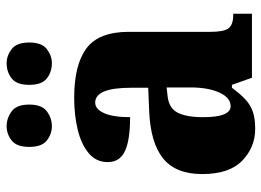

<svg xmlns="http://www.w3.org/2000/svg" viewBox="-128 -672 809 594"><g transform="rotate(-90 277.0 -374.5)"><path d="M176 10Q119 10 77.5 -30Q36 -70 36 -154Q36 -236 84.5 -275Q133 -314 231 -318L303 -321V-374Q303 -485 257 -485Q237 -485 224.5 -457.5Q212 -430 212 -377Q141 -377 107 -393Q73 -409 73 -446Q73 -482 100.5 -505Q128 -528 173 -539Q218 -550 272 -550Q374 -550 425 -512Q476 -474 476 -381V-128Q476 -87 487 -72.5Q498 -58 528 -58H532V0H334L312 -62H303Q283 -35 266 -19.5Q249 -4 228 3Q207 10 176 10ZM246 -66Q272 -66 288 -100.5Q304 -135 304 -191V-264L277 -261Q240 -257 226 -230Q212 -203 212 -151Q212 -66 246 -66ZM379 -619Q352 -619 332 -634.5Q312 -650 312 -689Q312 -728 332 -743.5Q352 -759 379 -759Q402 -759 422.5 -743.5Q443 -728 443 -689Q443 -650 422.5 -634.5Q402 -619 379 -619ZM184 -619Q160 -619 140 -634.5Q120 -650 120 -689Q120 -728 140 -743.5Q160 -759 184 -759Q209 -759 230 -743.5Q251 -728 251 -689Q251 -650 230 -634.5Q209 -619 184 -619Z"/></g></svg>

Font: Noto Serif Condensed Black
Style: Regular
Weight: 900
Width: 3
Designer: Monotype Design Team
Foundry: Monotype Imaging Inc.
Version: Version 2.015; ttfautohint (v1.8.4.7-5d5b)